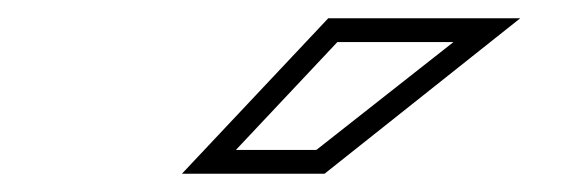

<svg xmlns="http://www.w3.org/2000/svg" viewBox="-20 -784 640 210"><path d="M238 -620H326L476 -738H349ZM339 -764H549L335 -594H179Z"/></svg>

Font: CMG Sans Outline
Style: Outline
Weight: 700
Designer: Julieta Ulanovsky
Foundry: Julieta Ulanovsky
Version: Version 7.200